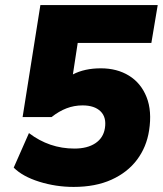

<svg xmlns="http://www.w3.org/2000/svg" viewBox="-20 -725 641 756"><path d="M270 11Q200 11 134.5 -9.5Q69 -30 34 -65L94 -201Q174 -140 273 -140Q324 -140 355.5 -161Q387 -182 393 -220Q400 -263 376 -286.5Q352 -310 305 -310Q272 -310 242 -298.5Q212 -287 183 -264H69L139 -705H601L576 -556H286L267 -432Q313 -456 377 -456Q441 -456 488 -427Q535 -398 557 -343Q579 -288 567 -211Q557 -146 519.5 -96Q482 -46 419 -17.5Q356 11 270 11Z"/></svg>

Font: Winston ExtraBold
Style: Italic
Weight: 800
Italic angle: -9°
Designer: Original fonts by Vernon Adams / Changes by Cristiano Sobral
Foundry: Original fonts by Vernon Adams / Changes by Cristiano Sobral
Version: Version 2.503;July 17, 2020;FontCreator 13.0.0.2655 64-bit